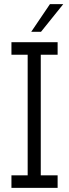

<svg xmlns="http://www.w3.org/2000/svg" viewBox="-20 -903 332 923"><path d="M257 0V-60H176V-640H257V-700H35V-640H113V-60H35V0ZM177 -750Q204 -783 230.5 -816.5Q257 -850 284 -883H220Q197 -850 175 -816.5Q153 -783 130 -750Z"/></svg>

Font: Josefin Slab Thin SemiBold
Style: Regular
Weight: 600
Version: Version 2.000